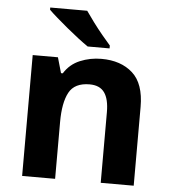

<svg xmlns="http://www.w3.org/2000/svg" viewBox="-54 -815 765 864"><g transform="rotate(5 328.5 -383.0)"><path d="M388 -556Q476 -556 529 -508.5Q582 -461 582 -356V0H433V-319Q433 -378 412 -407.5Q391 -437 345 -437Q277 -437 252 -390.5Q227 -344 227 -257V0H78V-546H192L212 -476H220Q246 -518 291.5 -537Q337 -556 388 -556ZM305 -766Q320 -744 340.5 -716.5Q361 -689 382.5 -663Q404 -637 420 -619V-606H321Q302 -619 276.5 -638.5Q251 -658 224.5 -680Q198 -702 175 -722Q152 -742 138 -756V-766Z"/></g></svg>

Font: Noto IKEA Arabic
Style: Bold
Weight: 700
Designer: Monotype Design Team
Foundry: Monotype Imaging Inc.
Version: Version 1.200